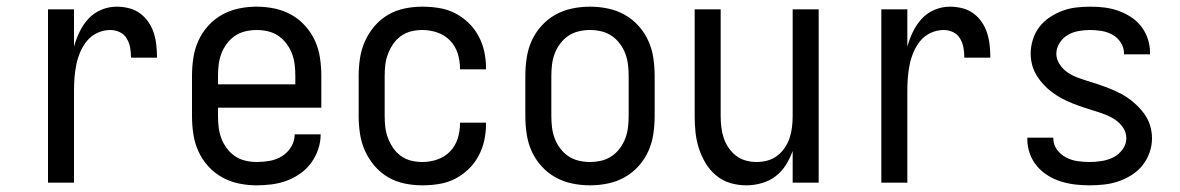

<svg xmlns="http://www.w3.org/2000/svg" viewBox="-20 -548 3540 576"><path d="M124 0V-520H202V-408Q208 -430 218.5 -452Q229 -474 245 -491.5Q261 -509 283.5 -518.5Q306 -528 330 -528Q348 -528 366.5 -523.5Q385 -519 400 -508Q415 -497 425.5 -481.5Q436 -466 441.5 -448.5Q447 -431 449 -412.5Q451 -394 451 -375H373Q373 -390 370.5 -404.5Q368 -419 360.5 -432Q353 -445 339.5 -451.5Q326 -458 311 -458Q291 -458 272.5 -449.5Q254 -441 241.5 -426Q229 -411 221 -392.5Q213 -374 209 -354.5Q205 -335 203.5 -315Q202 -295 202 -276V0Z M750 8Q723 8 696.5 2.5Q670 -3 646.5 -16Q623 -29 604.5 -49.5Q586 -70 575 -94.5Q564 -119 560 -146Q556 -173 556 -200V-320Q556 -347 560 -374Q564 -401 575 -425.5Q586 -450 604.5 -470.5Q623 -491 646.5 -504Q670 -517 696.5 -522.5Q723 -528 750 -528Q777 -528 803.5 -522.5Q830 -517 853.5 -504Q877 -491 895.5 -470.5Q914 -450 925 -425.5Q936 -401 940 -374Q944 -347 944 -320V-225H634V-200Q634 -183 636 -166Q638 -149 644 -133Q650 -117 660.5 -103Q671 -89 685 -79.5Q699 -70 716 -66Q733 -62 750 -62Q770 -62 789.5 -65.5Q809 -69 826 -79.5Q843 -90 853.5 -107.5Q864 -125 864 -145H942Q942 -122 934.5 -100Q927 -78 913.5 -59.5Q900 -41 881 -27.5Q862 -14 840.5 -6Q819 2 796 5Q773 8 750 8ZM866 -295V-320Q866 -337 864 -354Q862 -371 856 -387Q850 -403 839.5 -417Q829 -431 815 -440.5Q801 -450 784 -454Q767 -458 750 -458Q733 -458 716 -454Q699 -450 685 -440.5Q671 -431 660.5 -417Q650 -403 644 -387Q638 -371 636 -354Q634 -337 634 -320V-295Z M1247 8Q1220 8 1193.5 2.5Q1167 -3 1144 -16.5Q1121 -30 1103.5 -50.5Q1086 -71 1075 -95.5Q1064 -120 1060 -146.5Q1056 -173 1056 -200V-320Q1056 -347 1060 -373.5Q1064 -400 1075 -424.5Q1086 -449 1103.5 -469.5Q1121 -490 1144 -503.5Q1167 -517 1193.5 -522.5Q1220 -528 1247 -528Q1272 -528 1297 -524Q1322 -520 1344 -509Q1366 -498 1384.5 -480.5Q1403 -463 1415 -441Q1427 -419 1432.5 -394.5Q1438 -370 1438 -345V-340H1360V-343Q1360 -366 1353 -388Q1346 -410 1330 -426.5Q1314 -443 1292 -450.5Q1270 -458 1247 -458Q1230 -458 1213.5 -454Q1197 -450 1183 -440Q1169 -430 1159.5 -416Q1150 -402 1144 -386.5Q1138 -371 1136 -354Q1134 -337 1134 -320V-200Q1134 -183 1136 -166Q1138 -149 1144 -133.5Q1150 -118 1159.5 -104Q1169 -90 1183 -80Q1197 -70 1213.5 -66Q1230 -62 1247 -62Q1270 -62 1292 -69.5Q1314 -77 1330 -93.5Q1346 -110 1353 -132Q1360 -154 1360 -177V-180H1438V-175Q1438 -150 1432.5 -125.5Q1427 -101 1415 -79Q1403 -57 1384.5 -39.5Q1366 -22 1344 -11Q1322 0 1297 4Q1272 8 1247 8Z M1750 8Q1723 8 1696.5 2.5Q1670 -3 1646.5 -16Q1623 -29 1604.5 -49.5Q1586 -70 1575 -94.5Q1564 -119 1560 -146Q1556 -173 1556 -200V-320Q1556 -347 1560 -374Q1564 -401 1575 -425.5Q1586 -450 1604.5 -470.5Q1623 -491 1646.5 -504Q1670 -517 1696.5 -522.5Q1723 -528 1750 -528Q1777 -528 1803.5 -522.5Q1830 -517 1853.5 -504Q1877 -491 1895.5 -470.5Q1914 -450 1925 -425.5Q1936 -401 1940 -374Q1944 -347 1944 -320V-200Q1944 -173 1940 -146Q1936 -119 1925 -94.5Q1914 -70 1895.5 -49.5Q1877 -29 1853.5 -16Q1830 -3 1803.5 2.5Q1777 8 1750 8ZM1750 -62Q1767 -62 1784 -66Q1801 -70 1815 -79.5Q1829 -89 1839.5 -103Q1850 -117 1856 -133Q1862 -149 1864 -166Q1866 -183 1866 -200V-320Q1866 -337 1864 -354Q1862 -371 1856 -387Q1850 -403 1839.5 -417Q1829 -431 1815 -440.5Q1801 -450 1784 -454Q1767 -458 1750 -458Q1733 -458 1716 -454Q1699 -450 1685 -440.5Q1671 -431 1660.5 -417Q1650 -403 1644 -387Q1638 -371 1636 -354Q1634 -337 1634 -320V-200Q1634 -183 1636 -166Q1638 -149 1644 -133Q1650 -117 1660.5 -103Q1671 -89 1685 -79.5Q1699 -70 1716 -66Q1733 -62 1750 -62Z M2219 8Q2194 8 2170.5 1Q2147 -6 2128 -22Q2109 -38 2096.5 -59Q2084 -80 2076.5 -103.5Q2069 -127 2066.5 -151.5Q2064 -176 2064 -200V-520H2142V-200Q2142 -183 2144 -166.5Q2146 -150 2151 -134.5Q2156 -119 2165.5 -105Q2175 -91 2188 -81Q2201 -71 2217 -66.5Q2233 -62 2250 -62Q2267 -62 2283 -66.5Q2299 -71 2312 -81Q2325 -91 2334.5 -105Q2344 -119 2349 -134.5Q2354 -150 2356 -166.5Q2358 -183 2358 -200V-520H2436V0H2358V-95Q2350 -73 2337.5 -53Q2325 -33 2306.5 -19Q2288 -5 2265 1.5Q2242 8 2219 8Z M2624 0V-520H2702V-408Q2708 -430 2718.5 -452Q2729 -474 2745 -491.5Q2761 -509 2783.5 -518.5Q2806 -528 2830 -528Q2848 -528 2866.5 -523.5Q2885 -519 2900 -508Q2915 -497 2925.5 -481.5Q2936 -466 2941.5 -448.5Q2947 -431 2949 -412.5Q2951 -394 2951 -375H2873Q2873 -390 2870.5 -404.5Q2868 -419 2860.5 -432Q2853 -445 2839.5 -451.5Q2826 -458 2811 -458Q2791 -458 2772.5 -449.5Q2754 -441 2741.5 -426Q2729 -411 2721 -392.5Q2713 -374 2709 -354.5Q2705 -335 2703.5 -315Q2702 -295 2702 -276V0Z M3249 8Q3227 8 3205.5 5.5Q3184 3 3163 -3.5Q3142 -10 3123.5 -21.5Q3105 -33 3091 -49.5Q3077 -66 3069.5 -87Q3062 -108 3062 -130V-135H3140V-132Q3140 -114 3151 -99Q3162 -84 3178.5 -75.5Q3195 -67 3213 -64.5Q3231 -62 3249 -62Q3267 -62 3285.5 -65Q3304 -68 3320 -76Q3336 -84 3347.5 -99.5Q3359 -115 3359 -133Q3359 -151 3349 -165.5Q3339 -180 3324.5 -189.5Q3310 -199 3294 -205Q3278 -211 3261.5 -216Q3245 -221 3228.5 -226.5Q3212 -232 3196 -238.5Q3180 -245 3165 -253Q3150 -261 3136 -271.5Q3122 -282 3110.5 -294.5Q3099 -307 3090 -321.5Q3081 -336 3076.5 -353Q3072 -370 3072 -387Q3072 -408 3078.5 -429Q3085 -450 3098 -467Q3111 -484 3129 -496Q3147 -508 3167 -515.5Q3187 -523 3208.5 -525.5Q3230 -528 3251 -528Q3272 -528 3293 -525.5Q3314 -523 3334 -516Q3354 -509 3372 -497.5Q3390 -486 3403 -469.5Q3416 -453 3423 -432.5Q3430 -412 3430 -391V-385H3352V-388Q3352 -405 3342.5 -420Q3333 -435 3318 -443.5Q3303 -452 3285.5 -455Q3268 -458 3251 -458Q3234 -458 3216.5 -455Q3199 -452 3184 -443.5Q3169 -435 3159 -419.5Q3149 -404 3149 -387Q3149 -370 3159 -355Q3169 -340 3183 -330.5Q3197 -321 3213.5 -315Q3230 -309 3246.5 -304Q3263 -299 3279 -293.5Q3295 -288 3311 -281.5Q3327 -275 3342.5 -267Q3358 -259 3371.5 -248.5Q3385 -238 3397 -225.5Q3409 -213 3418 -198.5Q3427 -184 3431.5 -167Q3436 -150 3436 -133Q3436 -111 3428.5 -90Q3421 -69 3407.5 -52Q3394 -35 3375 -23Q3356 -11 3335.5 -4Q3315 3 3293 5.5Q3271 8 3249 8Z"/></svg>

Font: Iosevka Custom
Style: Regular
Weight: 400
Monospace: yes
Designer: Belleve Invis
Foundry: Belleve Invis
Version: Version 32.5.0; ttfautohint (v1.8.4)